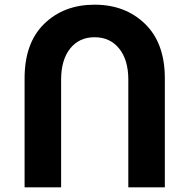

<svg xmlns="http://www.w3.org/2000/svg" viewBox="-20 -800 809 820"><path d="M241 0H85V-465Q85 -617 169 -698.5Q253 -780 384 -780Q515 -780 599.5 -698Q684 -616 684 -465V0H528V-460Q528 -544 489 -592.5Q450 -641 384 -641Q318 -641 279.5 -592.5Q241 -544 241 -460Z"/></svg>

Font: Montserrat_am3
Style: Bold
Weight: 700
Designer: Julieta Ulanovsky
Foundry: Julieta Ulanovsky. Armenina letters added by Vahan Hovhannisyan
Version: Version 2.001